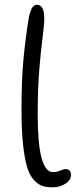

<svg xmlns="http://www.w3.org/2000/svg" viewBox="-20 -780 325 811"><path d="M203.1 11.2Q176.8 11.2 158.4 5.1Q140.1 -1 122.3 -20.8Q104.5 -40.5 94 -75.9Q83.5 -111.3 77.1 -171.6Q70.8 -231.9 70.8 -316.9Q70.8 -435.5 77.9 -516.4Q85 -597.2 99.1 -690.9Q105.5 -729 114 -744.4Q122.6 -759.8 136.2 -759.8Q167 -759.8 167 -701.2Q167 -675.3 160.2 -624.5Q153.3 -573.7 146.2 -489.3Q139.2 -404.8 139.2 -296.9Q139.2 -53.2 203.1 -53.2Q221.2 -53.2 235.6 -59.6Q250 -65.9 255.9 -65.9Q279.8 -65.9 279.8 -40Q279.8 -19 256.1 -3.9Q232.4 11.2 203.1 11.2Z"/></svg>

Font: Shantell Sans Normal
Style: Regular
Weight: 300
Designer: Stephen Nixon, Anya Danilova, Shantell Martin
Foundry: Arrow Type
Version: Version 1.006;[559af2be0]